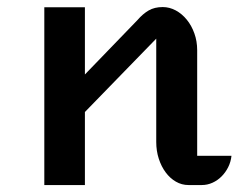

<svg xmlns="http://www.w3.org/2000/svg" viewBox="-20 -532 686 552"><path d="M107.4 -511.2H224.1V-317.9L375 -474.1Q390.6 -492.2 407.5 -502Q424.3 -511.7 447.8 -511.7Q467.3 -511.7 485.4 -502Q503.4 -492.2 517.1 -475.3Q530.8 -458.5 538.8 -436Q546.9 -413.6 546.9 -387.7V-84H645.5Q643.6 -66.4 636 -51.3Q628.4 -36.1 616.9 -24.7Q605.5 -13.2 590.8 -6.6Q576.2 0 560.1 0H522Q502.4 0 485.6 -9.8Q468.8 -19.5 456.3 -36.4Q443.8 -53.2 436.5 -75.7Q429.2 -98.1 429.2 -124V-420.9L224.1 -210V0H107.4Z"/></svg>

Font: Atomic Age
Style: Regular
Weight: 400
Version: Version 1.007; ttfautohint (v1.4.1) -l 6 -r 46 -G 0 -x 0 -H 